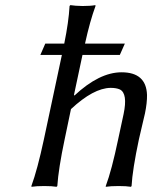

<svg xmlns="http://www.w3.org/2000/svg" viewBox="-20 -718 587 741"><path d="M211.4 -505.9H135.7L154.8 -549.8H228Q245.1 -633.8 248.5 -694.8L251.5 -698.2Q269 -695.3 298.8 -694.8Q329.6 -694.8 348.1 -698.2L348.6 -694.8Q327.1 -636.2 308.1 -549.8H461.9L442.4 -505.9H298.3L265.6 -352.1L267.1 -349.1Q363.3 -439 449.2 -439Q544.4 -439 547.4 -351.6Q547.9 -321.3 539.6 -280.8Q536.1 -264.6 527.8 -230.5Q519.5 -195.8 516.1 -180.2Q491.2 -63 487.8 0L485.4 2.9Q467.8 0 438 0Q407.2 0 388.2 2.9V0Q411.1 -61 436 -180.2L457 -277.8Q473.6 -356.9 442.9 -372.6Q429.2 -378.9 406.7 -378.9Q340.8 -377.9 253.9 -296.9L229.5 -180.2Q205.6 -66.9 201.2 0L198.2 2.9Q180.7 0 150.9 0Q120.1 0 101.6 2.9L101.1 0Q124.5 -64 149.4 -180.2L218.8 -505.9Z"/></svg>

Font: Linux Biolinum Slanted O
Style: Slanted
Weight: 400
Designer: Philipp H. Poll
Foundry: Philipp H. Poll
Version: Version 1.0.4